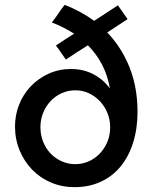

<svg xmlns="http://www.w3.org/2000/svg" viewBox="-20 -763 632 793"><path d="M252 -517Q241 -532 231.5 -546.5Q222 -561 211 -575Q248 -600 286 -624Q265 -637 242 -649Q219 -661 194 -670Q208 -688 220.5 -706.5Q233 -725 247 -743Q312 -718 369 -677Q394 -693 418 -709Q442 -725 467 -741L507 -684Q486 -670 465 -656.5Q444 -643 423 -629Q483 -566 515.5 -483.5Q548 -401 548 -301Q548 -232 530 -174.5Q512 -117 478.5 -76Q445 -35 396.5 -12.5Q348 10 288 10Q236 10 191 -9Q146 -28 113 -62Q80 -96 61 -142Q42 -188 42 -241Q42 -288 59 -331Q76 -374 107 -406.5Q138 -439 180.5 -458.5Q223 -478 273 -478Q325 -478 366.5 -456Q408 -434 434 -397Q425 -451 401.5 -496Q378 -541 343 -576Q320 -562 297.5 -547Q275 -532 252 -517ZM291 -85Q319 -85 345 -96Q371 -107 391 -127.5Q411 -148 423 -176Q435 -204 435 -238Q435 -268 424 -295.5Q413 -323 393.5 -344Q374 -365 348 -377.5Q322 -390 291 -390Q261 -390 234.5 -378Q208 -366 188.5 -345Q169 -324 158 -296.5Q147 -269 147 -238Q147 -206 158 -178Q169 -150 188.5 -129.5Q208 -109 234.5 -97Q261 -85 291 -85Z"/></svg>

Font: Rosa Sans Medium
Style: Regular
Weight: 500
Designer: Pentagram / MCKL
Foundry: Pentagram / MCKL
Version: Version 1.005;September 16, 2019;FontCreator 11.5.0.2425 64-